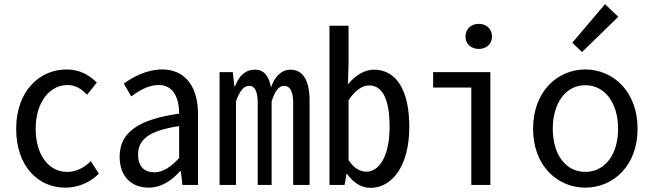

<svg xmlns="http://www.w3.org/2000/svg" viewBox="-20 -892 3146 926"><path d="M295 13C356 13 413 -11 457 -54L418 -115C388 -84 348 -63 304 -63C214 -63 152 -146 152 -271C152 -396 217 -482 306 -482C344 -482 373 -463 400 -435L447 -494C411 -529 366 -557 301 -557C171 -557 58 -453 58 -271C58 -92 162 13 295 13Z M698 13C754 13 806 -18 849 -67H852L860 0H935V-342C935 -472 875 -557 762 -557C689 -557 625 -523 577 -489L613 -427C653 -456 696 -482 746 -482C818 -482 844 -416 844 -344C655 -317 557 -258 557 -137C557 -39 615 13 698 13ZM725 -61C681 -61 646 -84 646 -146C646 -218 695 -261 844 -284V-130C805 -87 766 -61 725 -61Z M1039 0H1118V-403C1135 -452 1155 -478 1182 -478C1210 -478 1223 -448 1223 -396V0H1290V-403C1306 -452 1323 -478 1351 -478C1378 -478 1394 -452 1394 -396V0H1473V-410C1473 -505 1439 -556 1382 -556C1336 -556 1304 -521 1287 -470C1278 -523 1254 -556 1211 -556C1161 -556 1133 -525 1114 -477H1110L1103 -544H1039Z M1767 14C1868 14 1954 -87 1954 -280C1954 -455 1893 -556 1783 -556C1738 -556 1694 -529 1658 -485L1661 -582V-768H1569V0H1642L1651 -53H1654C1688 -6 1727 14 1767 14ZM1748 -64C1724 -64 1691 -74 1661 -120V-409C1695 -459 1729 -480 1760 -480C1830 -480 1859 -403 1859 -279C1859 -140 1809 -64 1748 -64Z M2253 0H2345V-544H2069V-470H2253ZM2289 -656C2326 -656 2353 -680 2353 -716C2353 -752 2326 -777 2289 -777C2252 -777 2225 -752 2225 -716C2225 -680 2252 -656 2289 -656Z M2803 13C2936 13 3055 -91 3055 -271C3055 -452 2936 -557 2803 -557C2670 -557 2551 -452 2551 -271C2551 -91 2670 13 2803 13ZM2803 -63C2709 -63 2646 -146 2646 -271C2646 -396 2709 -481 2803 -481C2897 -481 2961 -396 2961 -271C2961 -146 2897 -63 2803 -63ZM2787 -641 2962 -811 2898 -872 2740 -686Z"/></svg>

Font: Noto Sans Mono CJK SC Regular
Style: Regular
Weight: 400
Designer: Ryoko NISHIZUKA (kana & ideographs); Paul D. Hunt (Latin, Greek & Cyrillic); Wenlong ZHANG (bopomofo); Sandoll Communica
Foundry: Adobe Systems Incorporated
Version: Version 1.005;PS 1.005;hotconv 1.0.96;makeotf.lib2.5.65012